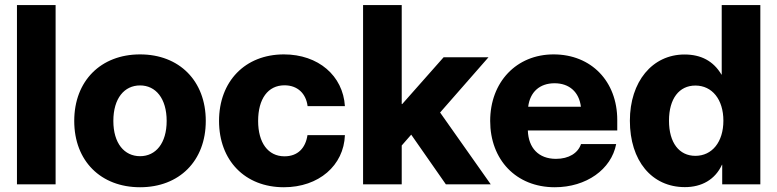

<svg xmlns="http://www.w3.org/2000/svg" viewBox="-20 -748 3154 779"><path d="M205.6 -727.5H48.8V0H205.6Z M548.3 11.7C707.5 11.7 814.9 -95.2 814.9 -257.3C814.9 -419.9 707.5 -527.3 548.3 -527.3C389.2 -527.3 281.2 -419.9 281.2 -257.3C281.2 -94.7 389.2 11.7 548.3 11.7ZM548.3 -114.3C484.4 -114.3 439.9 -166.5 439.9 -257.3C439.9 -349.1 484.4 -401.4 548.3 -401.4C611.8 -401.4 656.2 -348.6 656.2 -257.3C656.2 -166.5 611.8 -114.3 548.3 -114.3Z M1131.8 11.7C1273.4 11.7 1375 -76.7 1379.4 -199.7H1227.5C1219.7 -147 1188 -113.8 1134.3 -113.8C1067.4 -113.8 1027.3 -168.9 1027.3 -257.3C1027.3 -346.7 1066.9 -401.9 1134.3 -401.9C1187.5 -401.9 1221.7 -368.2 1228 -317.4H1379.4C1371.6 -440.9 1271.5 -527.3 1131.8 -527.3C974.1 -527.3 868.7 -417.5 868.7 -257.3C868.7 -97.2 973.6 11.7 1131.8 11.7Z M1453.1 0H1609.9V-157.7L1648.4 -201.7L1789.1 0H1971.2L1765.6 -291.5L1961.9 -515.6H1779.8L1611.8 -325.7H1609.9V-727.5H1453.1Z M2231 11.7C2358.4 11.7 2460.4 -60.5 2480 -163.6H2337.4C2325.2 -127 2288.1 -103.5 2235.8 -103.5C2165 -103.5 2124 -147.9 2121.6 -218.8H2484.4V-261.2C2484.4 -417.5 2379.4 -527.3 2226.1 -527.3C2075.2 -527.3 1968.8 -415 1968.8 -257.3C1968.8 -100.6 2073.2 11.7 2231 11.7ZM2123 -314.9C2130.4 -374.5 2169.4 -410.2 2230 -410.2C2290 -410.2 2329.6 -374.5 2336.9 -314.9Z M2758.8 11.2C2826.7 11.2 2881.3 -19 2909.2 -79.6H2910.2V0H3064.9V-727.5H2908.2V-445.3H2907.2C2874.5 -500.5 2824.2 -526.9 2757.3 -526.9C2626.5 -526.9 2535.6 -416.5 2535.6 -258.3C2535.6 -96.2 2624 11.2 2758.8 11.2ZM2801.3 -115.7C2735.8 -115.7 2694.3 -168.5 2694.3 -258.3C2694.3 -348.1 2735.8 -400.9 2801.3 -400.9C2869.1 -400.9 2915 -344.7 2915 -258.3C2915 -171.9 2869.1 -115.7 2801.3 -115.7Z"/></svg>

Font: Raveo Display
Style: Bold
Weight: 700
Designer: Jakub Foglar, Rasmus Andersson (Inter)
Foundry: Jakubfoglar.com
Version: Version 1.100;Glyphs 3.2.3 (3260)